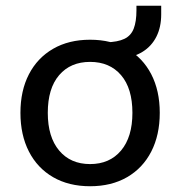

<svg xmlns="http://www.w3.org/2000/svg" viewBox="-20 -638 626 667"><path d="M293 9Q219 9 164.5 -22.5Q110 -54 80.5 -111.5Q51 -169 51 -246Q51 -323 80.5 -380Q110 -437 164.5 -468.5Q219 -500 293 -500Q367 -500 421.5 -468.5Q476 -437 505.5 -380Q535 -323 535 -246Q535 -169 505.5 -111.5Q476 -54 421.5 -22.5Q367 9 293 9ZM293 -68Q361 -68 400.5 -115Q440 -162 440 -246Q440 -331 400.5 -377Q361 -423 293 -423Q225 -423 185.5 -377Q146 -331 146 -246Q146 -162 185.5 -115Q225 -68 293 -68ZM401 -435 349 -470V-491Q389 -492 412 -503Q435 -514 444.5 -538.5Q454 -563 454 -602V-618H540V-588Q540 -544 523.5 -511Q507 -478 476 -458.5Q445 -439 401 -435Z"/></svg>

Font: Nunito Sans 10pt Medium
Style: Regular
Weight: 500
Designer: Vernon Adams
Foundry: Vernon Adams
Version: Version 3.101;gftools[0.9.27]